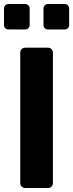

<svg xmlns="http://www.w3.org/2000/svg" viewBox="-27 -938 365 958"><path d="M213 -791Q203 -791 196.5 -797Q190 -803 190 -813V-895Q190 -905 196.5 -911.5Q203 -918 213 -918H295Q305 -918 311.5 -911.5Q318 -905 318 -895V-813Q318 -803 311.5 -797Q305 -791 295 -791ZM16 -791Q6 -791 -0.5 -797Q-7 -803 -7 -813V-895Q-7 -905 -0.5 -911.5Q6 -918 16 -918H98Q108 -918 114.5 -911.5Q121 -905 121 -895V-813Q121 -803 114.5 -797Q108 -791 98 -791ZM99 0Q88 0 81 -7Q74 -14 74 -25V-675Q74 -686 81 -693Q88 -700 99 -700H212Q223 -700 230 -693Q237 -686 237 -675V-25Q237 -14 230 -7Q223 0 212 0Z"/></svg>

Font: Fz Rubik SemBd
Style: Regular
Weight: 600
Designer: Hubert and Fischer
Foundry: Hubert and Fischer
Version: Vit hóa bi FontZin.com